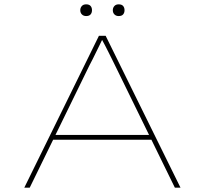

<svg xmlns="http://www.w3.org/2000/svg" viewBox="-20 -865 943 885"><path d="M92 0 436 -700H467L812 0H786L510 -564Q503 -578 495.5 -593.5Q488 -609 480 -624.5Q472 -640 464.5 -655Q457 -670 449 -684H452Q445 -669 437.5 -654Q430 -639 422.5 -623.5Q415 -608 407.5 -593Q400 -578 392 -563L117 0ZM215 -221 226 -243H681L691 -221ZM527 -791Q515 -791 507.5 -798.5Q500 -806 500 -818Q500 -829 507 -837Q514 -845 527 -845Q541 -845 547.5 -837.5Q554 -830 554 -818Q554 -806 547.5 -798.5Q541 -791 527 -791ZM377 -791Q365 -791 357.5 -798.5Q350 -806 350 -818Q350 -829 357 -837Q364 -845 377 -845Q391 -845 397.5 -837.5Q404 -830 404 -818Q404 -806 397.5 -798.5Q391 -791 377 -791Z"/></svg>

Font: Lexend Zetta Thin
Style: Regular
Weight: 250
Version: Version 1.007